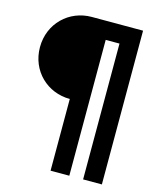

<svg xmlns="http://www.w3.org/2000/svg" viewBox="-124 -786 848 1022"><g transform="rotate(15 300.0 -274.5)"><path d="M253.2 -246.1V149.1H356.5V-599.4H432.5V149.1H535.9V-698.2H253.2C129.3 -698.2 28.4 -603 28.4 -471.9C28.4 -340.9 129.3 -246.1 253.2 -246.1Z"/></g></svg>

Font: Margiela Mono SemiBold
Style: Regular
Weight: 600
Designer: Mike Abbink, Paul van der Laan, Pieter van Rosmalen
Foundry: Bold Monday
Version: Version 2.003 2021